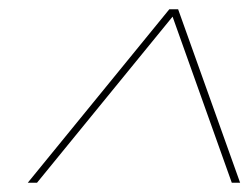

<svg xmlns="http://www.w3.org/2000/svg" viewBox="-20 -724 543 415"><path d="M40 -329 346 -704H365L499 -329H481L353 -688L60 -329Z"/></svg>

Font: Prodigy Sans Thin
Style: Italic
Weight: 100
Italic angle: -13°
Designer: Wei Huang
Foundry: Wei Huang
Version: Version 1.003; ttfautohint (v1.8.3)